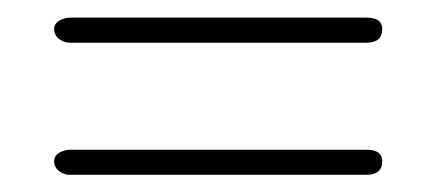

<svg xmlns="http://www.w3.org/2000/svg" viewBox="-20 -453 496 218"><path d="M41.5 -420Q41.5 -426 47.2 -429.5Q53 -433 60.5 -433H396Q414 -433 414 -420Q414 -404.5 396 -404.5H59.5Q52.5 -404.5 47 -408.8Q41.5 -413 41.5 -420ZM41.5 -270Q41.5 -276 47.2 -279.5Q53 -283 60.5 -283H396Q414 -283 414 -270Q414 -254.5 396 -254.5H59.5Q52.5 -254.5 47 -258.8Q41.5 -263 41.5 -270Z"/></svg>

Font: Fraunces 144pt SuperSoft Thin
Style: Regular
Weight: 100
Version: Version 1.000;[0bf87f6ff]